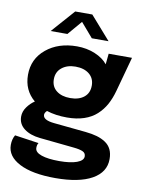

<svg xmlns="http://www.w3.org/2000/svg" viewBox="-102 -808 835 1108"><g transform="rotate(10 315.0 -253.5)"><path d="M127 -601.6 247.1 -737.3H347.2L466.3 -601.6H368.2L296.4 -685.1L225.1 -601.6ZM426.8 -63Q465.3 -59.1 493.9 -50.8Q522.5 -42.5 544.9 -27.6Q567.4 -12.7 578.9 11Q590.3 34.7 590.3 67.4Q590.3 144.5 514.6 187Q439 229.5 300.3 229.5Q165 229.5 89.8 190.7Q14.6 151.9 14.6 85.4Q14.6 51.8 29.3 26.9L170.4 47.4Q162.6 57.6 162.6 76.7Q162.6 102.5 201.2 115.7Q239.7 128.9 305.2 128.9Q371.6 128.9 408.9 115Q446.3 101.1 446.3 77.1Q446.3 57.1 428 49.1Q409.7 41 374.5 37.6L173.3 17.1Q115.7 11.2 80.3 -15.6Q44.9 -42.5 44.9 -86.4Q44.9 -116.2 64.2 -142.8Q83.5 -169.4 107.9 -185.1Q42 -240.2 42 -330.6Q42 -423.8 113 -482.4Q184.1 -541 293 -541Q350.1 -541 398.7 -520.8Q447.3 -500.5 473.1 -467.8L479.5 -530.8H616.2L560.5 -327.1Q547.9 -281.2 528.6 -246.1Q509.3 -210.9 479.2 -183.3Q449.2 -155.8 405.5 -141.1Q361.8 -126.5 305.7 -126.5Q239.3 -126.5 186.5 -143.6Q173.3 -131.3 173.3 -119.1Q173.3 -87.9 240.2 -81.5ZM304.7 -240.2Q355.5 -240.2 385.5 -264.4Q415.5 -288.6 415.5 -332.5Q415.5 -375 385.3 -399.7Q355 -424.3 304.7 -424.3Q255.9 -424.3 224.6 -399.2Q193.4 -374 193.4 -331.1Q193.4 -288.1 223.9 -264.2Q254.4 -240.2 304.7 -240.2Z"/></g></svg>

Font: Epilogue
Style: Bold
Weight: 700
Designer: Tyler Finck
Foundry: Etcetera Type Co
Version: Version 2.112